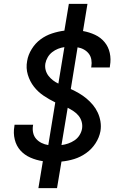

<svg xmlns="http://www.w3.org/2000/svg" viewBox="-20 -863 640 990"><path d="M178 107 201 -32Q167 -37 136.5 -50.5Q106 -64 85 -87.5Q64 -111 56 -144Q48 -177 54 -211L55 -220H151L150 -215Q147 -196 151 -178Q155 -160 166.5 -147Q178 -134 194 -126Q210 -118 229 -115L265 -335Q234 -350 205 -369.5Q176 -389 155 -416Q134 -443 123.5 -477.5Q113 -512 120 -549Q125 -580 143.5 -610Q162 -640 189 -660Q216 -680 248 -690.5Q280 -701 312 -705L335 -843H431L408 -703Q441 -697 470 -683.5Q499 -670 519 -646Q539 -622 546 -590Q553 -558 547 -524L546 -515H450L451 -520Q454 -538 451 -555.5Q448 -573 438 -586Q428 -599 413 -607.5Q398 -616 380 -619L345 -404Q367 -394 387.5 -382Q408 -370 426 -355Q444 -340 459 -322Q474 -304 484 -282.5Q494 -261 498 -236.5Q502 -212 498 -187Q492 -154 472.5 -124Q453 -94 424 -73.5Q395 -53 362.5 -43Q330 -33 297 -30L274 107ZM281 -432 312 -620Q296 -618 279.5 -611.5Q263 -605 249 -594Q235 -583 226 -567.5Q217 -552 214 -536Q211 -518 215.5 -501.5Q220 -485 230 -472Q240 -459 253 -449Q266 -439 281 -432ZM297 -115Q314 -117 331.5 -123Q349 -129 364.5 -139.5Q380 -150 390 -166Q400 -182 403 -199Q406 -218 401 -235.5Q396 -253 385 -266.5Q374 -280 359.5 -289.5Q345 -299 330 -307H329Z"/></svg>

Font: Iosevka Aile Medium Oblique
Style: Regular
Weight: 500
Italic angle: -9°
Designer: Belleve Invis
Foundry: Belleve Invis
Version: Version 31.1.0; ttfautohint (v1.8.4)